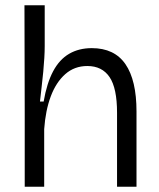

<svg xmlns="http://www.w3.org/2000/svg" viewBox="-20 -710 606 730"><path d="M74 0V-282L73 -690H150V-535Q150 -514 148.5 -489.5Q147 -465 144.5 -437.5Q142 -410 138.5 -381.5Q135 -353 132 -324H146Q158 -394 182 -439Q206 -484 243 -505.5Q280 -527 329 -527Q415 -527 457 -466Q499 -405 499 -286V0H425V-281Q425 -375 396.5 -417Q368 -459 312 -459Q263 -459 228 -428Q193 -397 173 -343.5Q153 -290 148 -219V0Z"/></svg>

Font: Bricolage Grotesque 36pt Light
Style: Regular
Weight: 300
Designer: Mathieu Triay
Foundry: Atelier Triay
Version: Version 1.001;gftools[0.9.33.dev8+g029e19f]